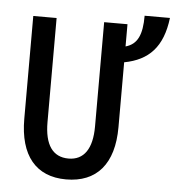

<svg xmlns="http://www.w3.org/2000/svg" viewBox="-54 -809 791 869"><g transform="rotate(5 341.5 -374.5)"><path d="M683 -759H568C568 -673 548 -628 494 -613V-714H388V-240C388 -139 351 -85 281 -85C209 -85 172 -138 172 -241V-714H66V-247C66 -80 141 10 278 10C417 10 494 -79 494 -246V-541C605 -562 667 -626 683 -759Z"/></g></svg>

Font: Kathrein 67 Medium Condensed
Style: Regular
Weight: 500
Width: 3
Designer: Lazydogs Typefoundry, based on Open Sans by Ascender Corporation
Foundry: Lazydogs Typefoundry
Version: Version 1.003;PS 001.003;hotconv 1.0.88;makeotf.lib2.5.64775